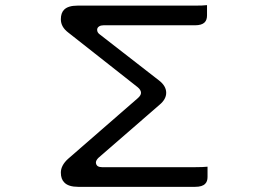

<svg xmlns="http://www.w3.org/2000/svg" viewBox="-20 -723 1040 744"><path d="M243.7 -107.4Q215.8 -82 215.8 -54.2Q215.8 -28.8 229.5 -15.6Q245.6 1 283.2 1H736.3Q763.7 1 774.9 -10.7Q784.2 -19.5 784.2 -37.1V-77.1Q767.6 -75.2 736.3 -75.2H375Q365.2 -75.2 358.9 -79.1L356 -81.5Q351.6 -86.4 351.6 -92.8Q351.6 -101.6 361.3 -111.3L598.1 -316.9Q624 -338.4 624 -363.3Q624 -390.1 595.7 -411.6L368.2 -588.4Q356.4 -596.2 356.4 -607.4Q356.4 -616.2 364.7 -621.1Q371.1 -625 380.9 -625H735.4Q761.7 -625 772.9 -636.2Q782.2 -645.5 782.2 -663.1V-703.1Q766.1 -701.2 735.4 -701.2H280.3Q244.1 -701.2 228.5 -685.5Q215.8 -672.9 215.8 -648.4Q215.8 -618.7 244.1 -597.2L513.2 -385.3Q526.4 -374.5 526.4 -363.3Q526.4 -353.5 514.2 -342.8Z"/></svg>

Font: YuPearl-Light
Style: Light
Weight: 300
Designer: Max Yao
Foundry: Max-Everyday
Version: Version 1.011; ttfautohint (v1.8.3)